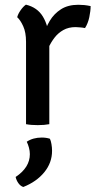

<svg xmlns="http://www.w3.org/2000/svg" viewBox="-20 -520 406 804"><path d="M359.5 -494.5Q359.5 -474.5 354 -448.2Q348.5 -422 336 -402.5Q326.5 -404.5 316.5 -405.2Q306.5 -406 296.5 -406.5Q267 -406.5 245.2 -394.2Q223.5 -382 208.5 -362.5Q193.5 -343 183.2 -320.5Q173 -298 166.5 -277L152 -295.5Q153 -330 161.5 -366Q170 -402 188.2 -432.5Q206.5 -463 235.8 -481.5Q265 -500 308 -500Q320.5 -500 333 -498.8Q345.5 -497.5 359.5 -494.5ZM52 -448Q55.5 -461.5 66.2 -477Q77 -492.5 88.5 -500.5Q136.5 -489 159.8 -450.2Q183 -411.5 186.5 -353.5V0Q166 4 138 4Q109.5 4 89 0V-345Q89 -384.5 77.2 -410.2Q65.5 -436 52 -448ZM189 61Q193 69 195.5 83.5Q198 98 198 111.5Q198 161.5 165.5 201.2Q133 241 77.5 263Q65.5 259 57 247Q48.5 235 45.5 221Q105 181.5 105 125.5Q105 112 101.2 98.2Q97.5 84.5 92 73.5Q118 56 155 56Q173.5 56 189 61Z"/></svg>

Font: Signika Negative
Style: Regular
Weight: 400
Designer: Anna Giedry
Foundry: Anna Giedry
Version: Version 2.001